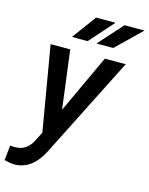

<svg xmlns="http://www.w3.org/2000/svg" viewBox="-176 -836 879 1136"><g transform="rotate(15 263.5 -268.0)"><path d="M310.1 -602.1H412.6L564.5 -749.5H442.4ZM159.7 -602.1H255.9L386.7 -749.5H268.1ZM168.9 -528.3H48.8L137.2 -9.3L109.4 45.4C84.5 94.2 50.8 115.2 0.5 115.2C-1.5 115.2 -3.9 115.2 -5.9 115.2L-26.9 113.3L-36.6 205.1C-14.2 210.9 5.9 214.4 23.4 214.8C24.4 214.8 24.9 214.8 25.9 214.8C96.2 214.8 152.8 173.8 195.8 91.3L508.8 -528.3H380.9L214.8 -170.9Z"/></g></svg>

Font: Roboto Medium
Style: Italic
Weight: 500
Italic angle: -12°
Designer: Google
Version: Version 2.137; 2017